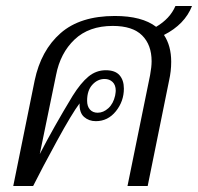

<svg xmlns="http://www.w3.org/2000/svg" viewBox="-20 -617 657 637"><path d="M524 -501Q548 -465 548 -412Q548 -381 541 -350L470 0H403L478 -368Q483 -395 483 -414Q483 -468 451.5 -499.5Q420 -531 354 -531Q275 -531 227.5 -486Q180 -441 166 -368L112 -106Q158 -195 221 -299Q248 -342 273.5 -363Q299 -384 331 -384Q362 -384 376.5 -367.5Q391 -351 391 -323Q391 -281 364.5 -248Q338 -215 298 -215Q275 -215 259 -229Q243 -243 244 -274Q219 -241 169 -149.5Q119 -58 90 0H24L95 -350Q116 -450 181 -507Q246 -564 361 -564Q451 -564 498 -528Q544 -555 562 -597H617Q593 -536 524 -501ZM269 -283Q269 -264 278.5 -253.5Q288 -243 304 -243Q323 -243 339.5 -258Q356 -273 362 -300Q364 -312 364 -316Q364 -335 353.5 -345Q343 -355 327 -355Q304 -355 286.5 -336Q269 -317 269 -283Z"/></svg>

Font: Trirong Light
Style: Italic
Weight: 300
Italic angle: -12°
Designer: Katatrad Team
Foundry: CadsonDemak
Version: Version 1.001